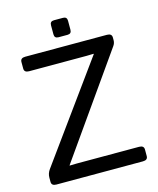

<svg xmlns="http://www.w3.org/2000/svg" viewBox="-124 -935 842 1022"><g transform="rotate(-15 297.0 -424.0)"><path d="M272 -754.4Q250 -754.4 250 -776.4V-826.2Q250 -848.1 272 -848.1H321.8Q343.8 -848.1 343.8 -826.2V-776.4Q343.8 -754.4 321.8 -754.4ZM58.6 0Q31.7 0 31.7 -22V-45.4Q31.7 -68.8 46.4 -88.9L430.2 -619.1V-621.1Q410.6 -620.1 391.1 -620.1H74.2Q47.4 -620.1 47.4 -642.1V-678.2Q47.4 -700.2 74.2 -700.2H524.4Q551.3 -700.2 551.3 -678.2V-663.1Q551.3 -647 541.5 -633.3L152.8 -81.1V-79.1Q166 -80.1 191.9 -80.1H535.2Q562 -80.1 562 -58.1V-22Q562 0 535.2 0Z"/></g></svg>

Font: Istok Web
Style: Regular
Weight: 400
Designer: Andrey V. Panov
Foundry: Andrey V. Panov
Version: Version 1.0.2g